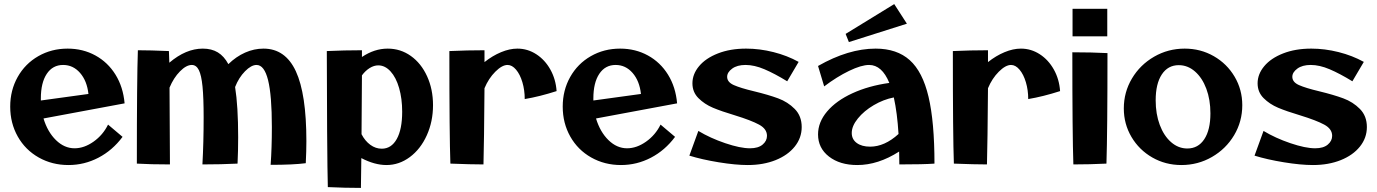

<svg xmlns="http://www.w3.org/2000/svg" viewBox="-20 -803 6742 940"><path d="M30 -281Q30 -361 66.5 -426Q103 -491 167.5 -528Q232 -565 311 -565Q386 -565 447 -531.5Q508 -498 545.5 -437.5Q583 -377 590 -297L193 -223Q213 -157 254 -117Q295 -77 345 -77Q392 -77 438 -109.5Q484 -142 509 -193L580 -133Q531 -67 462 -31Q393 5 315 5Q235 5 169.5 -32Q104 -69 67 -134.5Q30 -200 30 -281ZM180 -311 413 -343Q406 -407 372 -446Q338 -485 289 -485Q238 -485 209 -441.5Q180 -398 180 -321Z M1311 -181Q1311 -336 1292.5 -410.5Q1274 -485 1236 -485Q1210 -485 1179.5 -454Q1149 -423 1131 -377Q1146 -283 1146 -131Q1146 -65 1143 -2Q1063 2 971 2Q977 -105 977 -228Q977 -324 971.5 -379.5Q966 -435 953.5 -460Q941 -485 919 -485Q892 -485 861 -453.5Q830 -422 810 -374L812 2Q716 2 650 -2Q650 -419 655 -557Q715 -557 807 -553L809 -496Q890 -565 973 -565Q1016 -565 1046.5 -546.5Q1077 -528 1098 -489Q1136 -526 1180 -545.5Q1224 -565 1270 -565Q1377 -565 1428.5 -454Q1480 -343 1480 -112Q1480 -64 1477 -4Q1416 4 1305 4Q1311 -80 1311 -181Z M1749 -29 1747 117Q1669 117 1585 113Q1583 48 1581.5 -162.5Q1580 -373 1580 -553Q1666 -557 1752 -557V-524Q1813 -565 1878 -565Q1941 -565 1991.5 -529Q2042 -493 2071 -429.5Q2100 -366 2100 -288Q2100 -208 2069.5 -140.5Q2039 -73 1986.5 -34Q1934 5 1872 5Q1814 5 1749 -29ZM1849 -75Q1896 -75 1922.5 -122.5Q1949 -170 1949 -256Q1949 -320 1934 -372Q1919 -424 1892 -453.5Q1865 -483 1832 -483Q1811 -483 1790 -470Q1769 -457 1752 -434L1750 -146Q1767 -113 1793 -94Q1819 -75 1849 -75Z M2465 -485Q2438 -485 2405 -452Q2372 -419 2352 -371Q2350 -104 2347 2Q2287 2 2185 -2Q2180 -135 2180 -553Q2268 -557 2352 -557V-499Q2391 -530 2433 -547.5Q2475 -565 2513 -565Q2563 -565 2605.5 -537.5Q2648 -510 2674.5 -462.5Q2701 -415 2705 -357Q2621 -330 2549 -318Q2549 -362 2537.5 -400.5Q2526 -439 2506.5 -462Q2487 -485 2465 -485Z M2735 -281Q2735 -361 2771.5 -426Q2808 -491 2872.5 -528Q2937 -565 3016 -565Q3091 -565 3152 -531.5Q3213 -498 3250.5 -437.5Q3288 -377 3295 -297L2898 -223Q2918 -157 2959 -117Q3000 -77 3050 -77Q3097 -77 3143 -109.5Q3189 -142 3214 -193L3285 -133Q3236 -67 3167 -31Q3098 5 3020 5Q2940 5 2874.5 -32Q2809 -69 2772 -134.5Q2735 -200 2735 -281ZM2885 -311 3118 -343Q3111 -407 3077 -446Q3043 -485 2994 -485Q2943 -485 2914 -441.5Q2885 -398 2885 -321Z M3355 -41 3399 -162Q3457 -127 3530.5 -102Q3604 -77 3652 -77Q3692 -77 3713.5 -95Q3735 -113 3735 -138Q3735 -172 3696 -193Q3657 -214 3579 -238Q3512 -258 3470.5 -275.5Q3429 -293 3399.5 -322.5Q3370 -352 3370 -395Q3370 -440 3402.5 -479Q3435 -518 3495 -541.5Q3555 -565 3633 -565Q3699 -565 3766.5 -548Q3834 -531 3890 -500L3834 -405Q3772 -443 3722.5 -464Q3673 -485 3630 -485Q3589 -485 3564.5 -467Q3540 -449 3540 -427Q3540 -401 3572.5 -386.5Q3605 -372 3672 -356Q3742 -339 3789.5 -321.5Q3837 -304 3871 -269.5Q3905 -235 3905 -181Q3905 -128 3871 -85.5Q3837 -43 3777 -19Q3717 5 3641 5Q3581 5 3498.5 -8.5Q3416 -22 3355 -41Z M4382 -61Q4279 5 4177 5Q4092 5 4038.5 -36.5Q3985 -78 3985 -145Q3985 -205 4029.5 -257.5Q4074 -310 4153.5 -346.5Q4233 -383 4334 -397Q4298 -485 4235 -485Q4197 -485 4137 -456Q4077 -427 4015 -380L3985 -480Q4134 -565 4267 -565Q4371 -565 4434 -508.5Q4497 -452 4526 -329Q4555 -206 4555 -2Q4503 2 4383 2ZM4240 -85Q4311 -85 4379 -147Q4373 -249 4356 -326Q4305 -316 4257.5 -288Q4210 -260 4180 -223Q4150 -186 4150 -152Q4150 -121 4174.5 -103Q4199 -85 4240 -85ZM4120 -637 4358 -783 4420 -687 4136 -597Z M4930 -485Q4903 -485 4870 -452Q4837 -419 4817 -371Q4815 -104 4812 2Q4752 2 4650 -2Q4645 -135 4645 -553Q4733 -557 4817 -557V-499Q4856 -530 4898 -547.5Q4940 -565 4978 -565Q5028 -565 5070.5 -537.5Q5113 -510 5139.5 -462.5Q5166 -415 5170 -357Q5086 -330 5014 -318Q5014 -362 5002.5 -400.5Q4991 -439 4971.5 -462Q4952 -485 4930 -485Z M5231 -760H5401V-625H5231ZM5230 -547Q5326 -547 5402 -543Q5402 -157 5397 -2Q5316 2 5235 2Q5230 -145 5230 -547Z M5482 -272Q5482 -352 5522 -419Q5562 -486 5630.5 -525.5Q5699 -565 5780 -565Q5858 -565 5922.5 -528Q5987 -491 6024.5 -427.5Q6062 -364 6062 -288Q6062 -208 6022 -141Q5982 -74 5913.5 -34.5Q5845 5 5764 5Q5686 5 5621.5 -32Q5557 -69 5519.5 -132.5Q5482 -196 5482 -272ZM5906 -248Q5906 -315 5886 -368.5Q5866 -422 5830.5 -453Q5795 -484 5751 -484Q5698 -484 5668 -438.5Q5638 -393 5638 -312Q5638 -245 5658 -191.5Q5678 -138 5713.5 -107Q5749 -76 5793 -76Q5846 -76 5876 -121.5Q5906 -167 5906 -248Z M6122 -41 6166 -162Q6224 -127 6297.5 -102Q6371 -77 6419 -77Q6459 -77 6480.5 -95Q6502 -113 6502 -138Q6502 -172 6463 -193Q6424 -214 6346 -238Q6279 -258 6237.5 -275.5Q6196 -293 6166.5 -322.5Q6137 -352 6137 -395Q6137 -440 6169.5 -479Q6202 -518 6262 -541.5Q6322 -565 6400 -565Q6466 -565 6533.5 -548Q6601 -531 6657 -500L6601 -405Q6539 -443 6489.5 -464Q6440 -485 6397 -485Q6356 -485 6331.5 -467Q6307 -449 6307 -427Q6307 -401 6339.5 -386.5Q6372 -372 6439 -356Q6509 -339 6556.5 -321.5Q6604 -304 6638 -269.5Q6672 -235 6672 -181Q6672 -128 6638 -85.5Q6604 -43 6544 -19Q6484 5 6408 5Q6348 5 6265.5 -8.5Q6183 -22 6122 -41Z"/></svg>

Font: Otomanopee One
Style: Regular
Weight: 400
Designer: Das Ende der Wildnis
Foundry: Gutenberg Labo
Version: Version 3.005